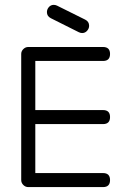

<svg xmlns="http://www.w3.org/2000/svg" viewBox="-20 -762 496 782"><path d="M343 -657Q343 -646 334.8 -636.7Q326.7 -627.4 314.5 -627.4Q307.9 -627.4 300.8 -630.9L186.8 -688Q171.1 -696 171.1 -712.6Q171.1 -724.1 179.1 -733.2Q187 -742.2 199 -742.2Q205.8 -742.2 212.4 -739L326.9 -682.1Q343 -674.1 343 -657ZM428.2 -28.6Q428.2 0 399.7 0H95Q83.7 0 75.1 -8.5Q66.4 -17.1 66.4 -28.6V-542.2Q66.4 -553.7 75.1 -562.1Q83.7 -570.6 95 -570.6H399.7Q428.2 -570.6 428.2 -542.2Q428.2 -513.7 399.7 -513.7H123.8V-313.7H399.7Q428.2 -313.7 428.2 -285.2Q428.2 -256.6 399.7 -256.6H123.8V-57.1H399.7Q428.2 -57.1 428.2 -28.6Z"/></svg>

Font: EnergyBar
Style: Regular
Weight: 400
Italic angle: -10°
Version: 1.0 2000-03-28